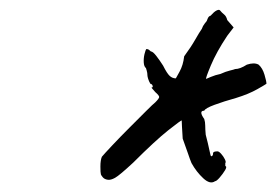

<svg xmlns="http://www.w3.org/2000/svg" viewBox="-20 -772 564 392"><path d="M419 -402Q409 -395 395 -408Q381 -421 371 -439Q368 -446 363.5 -459.5Q359 -473 353 -489Q352 -502 351.5 -514Q351 -526 351 -526Q350 -527 323.5 -506Q297 -485 252 -440Q224 -414 215 -409Q206 -404 200 -405Q193 -406 189.5 -410.5Q186 -415 186 -416Q185 -419 185 -432Q185 -445 188 -452Q193 -458 209 -475Q225 -492 244 -511Q263 -530 278 -545Q293 -560 297 -563Q305 -571 305 -574Q305 -577 297 -584Q293 -589 290.5 -591.5Q288 -594 292 -594Q292 -594 291.5 -597Q291 -600 287 -601Q284 -606 282.5 -611Q281 -616 281 -618Q281 -623 279.5 -628Q278 -633 278 -633Q274 -636 273.5 -644.5Q273 -653 275 -661.5Q277 -670 279 -672Q279 -672 281.5 -671.5Q284 -671 288 -667Q292 -667 299 -658Q306 -649 313 -638Q321 -622 326.5 -617Q332 -612 339 -612Q339 -612 346.5 -625.5Q354 -639 356 -657Q370 -676 378.5 -691Q387 -706 392 -713Q394 -719 398 -724Q402 -729 402 -729Q402 -729 404 -734Q406 -739 410 -740Q417 -748 422 -750.5Q427 -753 429 -751Q433 -746 437.5 -742.5Q442 -739 444 -731L457 -716L444 -699Q422 -666 410.5 -638.5Q399 -611 401 -611Q401 -611 410.5 -615Q420 -619 430 -621Q441 -626 449.5 -628Q458 -630 460 -631Q470 -631 484 -640Q499 -645 508 -640Q516 -633 520 -619.5Q524 -606 524 -601Q523 -600 505.5 -590Q488 -580 462 -572Q437 -565 418 -558Q399 -551 397 -546Q385 -546 397 -529Q399 -523 399 -515.5Q399 -508 400 -497Q405 -478 407.5 -465.5Q410 -453 411 -453Q415 -453 415 -459Q415 -463 424 -463Q427 -463 431.5 -458Q436 -453 439 -447Q442 -441 440 -439Q440 -439 440 -436Q440 -433 440 -433Q444 -432 439.5 -424.5Q435 -417 428.5 -409.5Q422 -402 419 -402Z"/></svg>

Font: Caveat Medium
Style: Regular
Weight: 500
Designer: Pablo Impallari
Foundry: Pablo Impallari
Version: Version 2.000